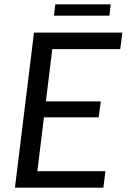

<svg xmlns="http://www.w3.org/2000/svg" viewBox="-20 -867 585 887"><path d="M221.5 -640 192 -398.5H445.5L436 -325H183L152.5 -76H467L457.5 0H49L137 -716.5H545L535.5 -640ZM235.5 -847H491.5L485.5 -794.5H229Z"/></svg>

Font: Lato 2
Style: Italic
Weight: 400
Italic angle: -7°
Designer: Lukasz Dziedzic with Adam Twardoch and Botio Nikoltchev
Foundry: tyPoland Lukasz Dziedzic
Version: Version 2.015; 2015-08-06; http://www.latofonts.com/